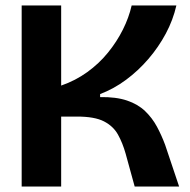

<svg xmlns="http://www.w3.org/2000/svg" viewBox="-20 -680 693 700"><path d="M59 0V-660H203V-368Q255 -386 298 -417Q341 -448 373.5 -488Q406 -528 428 -572Q450 -616 460 -660H623Q611 -607 584.5 -557.5Q558 -508 521 -465Q484 -422 439.5 -389Q395 -356 345 -337V-326Q403 -327 443 -313.5Q483 -300 509 -275Q535 -250 552 -218.5Q569 -187 582 -152L633 0H471L438 -120Q427 -159 410 -189.5Q393 -220 359 -237.5Q325 -255 261 -255H203V0Z"/></svg>

Font: Bricolage Grotesque 28pt
Style: Bold
Weight: 700
Designer: Mathieu Triay
Foundry: Atelier Triay
Version: Version 1.000;gftools[0.9.30]